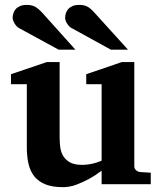

<svg xmlns="http://www.w3.org/2000/svg" viewBox="-20 -754 660 786"><path d="M396 0V-55.2Q371.1 -36.1 344.2 -21.5Q321.3 -8.8 293.5 1.7Q265.6 12.2 237.8 12.2Q195.3 12.2 166.7 1Q138.2 -10.3 121.1 -31.2Q104 -52.2 96.9 -82.5Q89.8 -112.8 89.8 -150.9V-409.2H24.9V-450.2L171.9 -500H224.1V-189.9Q224.1 -171.4 226.6 -151.9Q229 -132.3 238.3 -116.2Q247.6 -100.1 265.9 -89.6Q284.2 -79.1 315.9 -79.1Q331.5 -79.1 345.9 -81.5Q360.4 -84 371.6 -87.4Q384.3 -91.3 396 -96.2V-409.2H333V-450.2L479 -500H529.8V-73.2Q529.8 -64 536.9 -57.4Q543.9 -50.8 553.2 -49.8L597.2 -46.9V0ZM219.7 -550.8 57.6 -639.2Q52.2 -642.1 47.6 -647.2Q43 -652.3 39.6 -658.2Q36.1 -664.1 33.9 -670.2Q31.7 -676.3 31.7 -681.2Q31.7 -689.9 34.7 -699.5Q37.6 -709 44.2 -716.6Q50.8 -724.1 61.8 -729Q72.8 -733.9 88.9 -733.9Q99.1 -733.9 106.9 -732.4Q114.7 -731 122.1 -727.3Q129.4 -723.6 136.7 -717.5Q144 -711.4 152.8 -702.1L288.6 -550.8ZM433.6 -550.8 272.9 -639.2Q267.1 -642.1 262.5 -647.2Q257.8 -652.3 254.2 -658.2Q250.5 -664.1 248.5 -670.2Q246.6 -676.3 246.6 -681.2Q246.6 -689.9 249.5 -699.5Q252.4 -709 259 -716.6Q265.6 -724.1 276.6 -729Q287.6 -733.9 303.7 -733.9Q314 -733.9 321.8 -732.4Q329.6 -731 336.9 -727.3Q344.2 -723.6 351.3 -717.5Q358.4 -711.4 366.7 -702.1L503.9 -550.8Z"/></svg>

Font: Charis SIL Eur
Style: Bold
Weight: 700
Foundry: SIL International
Version: Version 5.000